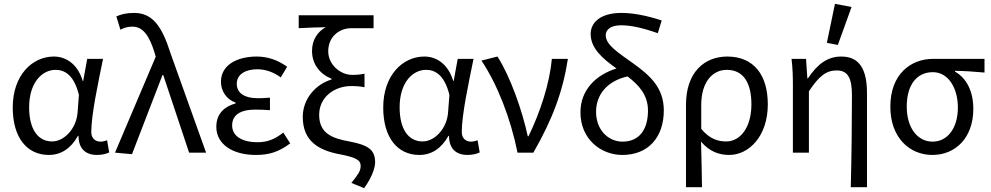

<svg xmlns="http://www.w3.org/2000/svg" viewBox="-20 -791 5134 995"><path d="M46 -234C46 -75 122 12 233 12C296 12 347 -21 384 -87H387C387 -19 425 12 483 12C512 12 533 5 546 -1L535 -64C524 -60 512 -57 501 -57C474 -57 453 -74 453 -107C453 -196 488 -359 514 -486H432L411 -371H409C381 -463 319 -498 259 -498C147 -498 46 -401 46 -234ZM382 -208C376 -126 314 -58 250 -58C176 -58 131 -122 131 -235C131 -363 198 -429 268 -429C313 -429 363 -405 389 -299Z M576 0 664 8 822 -402H826L960 0H1048L864 -514C820 -653 772 -724 675 -724C632 -724 606 -716 583 -706L604 -637C621 -646 639 -653 666 -653C721 -653 754 -606 781 -518L787 -497Z M1101 -134C1101 -43 1186 12 1306 12C1374 12 1424 -3 1484 -48L1448 -104C1402 -67 1362 -54 1315 -54C1232 -54 1183 -87 1183 -141C1183 -194 1224 -223 1303 -223C1327 -223 1350 -222 1379 -220V-285C1354 -283 1337 -282 1318 -282C1240 -282 1207 -313 1207 -357C1207 -407 1254 -432 1313 -432C1358 -432 1397 -417 1435 -390L1468 -445C1423 -478 1369 -498 1311 -498C1211 -498 1125 -456 1125 -367C1125 -322 1151 -277 1201 -259V-255C1146 -240 1101 -204 1101 -134Z M1801 157 1867 184C1907 129 1924 79 1924 50C1924 -16 1886 -40 1790 -58C1701 -74 1634 -100 1634 -196C1634 -290 1716 -345 1799 -345C1825 -345 1843 -344 1869 -339V-409C1843 -404 1830 -403 1804 -403C1745 -403 1681 -455 1681 -525C1681 -601 1738 -645 1802 -645H1916V-712H1528V-645C1589 -648 1616 -649 1668 -650C1624 -626 1597 -582 1597 -527C1597 -457 1639 -407 1698 -383V-379C1618 -355 1549 -281 1549 -185C1549 -57 1635 -12 1738 8C1827 25 1849 39 1849 69C1849 96 1835 114 1801 157Z M1966 -234C1966 -75 2042 12 2153 12C2216 12 2267 -21 2304 -87H2307C2307 -19 2345 12 2403 12C2432 12 2453 5 2466 -1L2455 -64C2444 -60 2432 -57 2421 -57C2394 -57 2373 -74 2373 -107C2373 -196 2408 -359 2434 -486H2352L2331 -371H2329C2301 -463 2239 -498 2179 -498C2067 -498 1966 -401 1966 -234ZM2302 -208C2296 -126 2234 -58 2170 -58C2096 -58 2051 -122 2051 -235C2051 -363 2118 -429 2188 -429C2233 -429 2283 -405 2309 -299Z M2475 -477C2558 -353 2626 -178 2662 0H2744C2843 -172 2897 -317 2923 -486H2840C2828 -356 2779 -209 2719 -85H2715C2687 -216 2625 -394 2558 -498Z M3265 -460C3186 -517 3119 -557 3119 -609C3119 -636 3143 -660 3199 -660C3247 -660 3306 -648 3389 -619L3409 -685C3329 -711 3261 -724 3200 -724C3090 -724 3041 -673 3041 -615C3041 -539 3105 -486 3175 -436C3070 -404 2988 -326 2988 -209C2988 -70 3094 12 3205 12C3341 12 3420 -81 3420 -219C3420 -336 3349 -399 3265 -460ZM3206 -57C3134 -57 3069 -116 3069 -211C3069 -304 3130 -372 3232 -395C3291 -350 3338 -299 3338 -218C3338 -121 3294 -57 3206 -57Z M3535 -248V179H3618C3617 93 3615 30 3613 -57C3657 -5 3707 12 3759 12C3861 12 3959 -85 3959 -250C3959 -404 3885 -498 3749 -498C3631 -498 3535 -417 3535 -248ZM3874 -250C3874 -130 3816 -58 3744 -58C3703 -58 3659 -69 3614 -123V-247C3614 -369 3675 -429 3746 -429C3836 -429 3874 -357 3874 -250Z M4307 -771 4265 -569 4322 -558 4393 -755ZM4395 -297C4395 -157 4393 20 4389 179H4473V-308C4473 -432 4434 -498 4340 -498C4269 -498 4217 -460 4167 -385H4164L4157 -486H4082C4088 -435 4089 -391 4089 -353V0H4172V-318C4226 -399 4263 -426 4316 -426C4373 -426 4395 -388 4395 -297Z M4594 -238C4594 -77 4694 12 4812 12C4931 12 5024 -76 5024 -227C5024 -318 4989 -386 4929 -420V-424C4983 -423 5027 -420 5082 -415V-486H4816C4701 -486 4594 -408 4594 -238ZM4944 -234C4944 -125 4889 -57 4813 -57C4736 -57 4679 -127 4679 -238C4679 -359 4737 -417 4814 -417C4897 -417 4944 -331 4944 -234Z"/></svg>

Font: Cambridge Sans
Style: Regular
Weight: 400
Version: Version 2.020;PS 002.020;hotconv 1.0.88;makeotf.lib2.5.64775